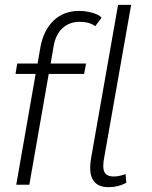

<svg xmlns="http://www.w3.org/2000/svg" viewBox="-20 -762 626 792"><path d="M127 -457H44L51 -500H135L147 -569Q160 -638 201.5 -677.5Q243 -717 306 -717Q335 -717 362 -709Q389 -701 399 -689L373 -654Q349 -672 309 -672Q266 -672 237.5 -645.5Q209 -619 201 -570L189 -500H335L327 -457H181L101 0H47ZM352 -70Q352 -91 356 -111L467 -742H521L410 -113Q406 -94 406 -77Q406 -54 416.5 -44Q427 -34 450 -34Q472 -34 498 -44L501 -8Q468 10 428 10Q352 10 352 -70Z"/></svg>

Font: Sarabun ExtraLight
Style: Italic
Weight: 275
Italic angle: -10°
Designer: Suppakit Chalermlarp | Katatrad Co.,Ltd.
Foundry: Cadson Demak Co.,Ltd.
Version: Version 1.000; ttfautohint (v1.6)